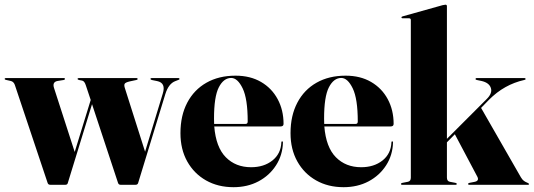

<svg xmlns="http://www.w3.org/2000/svg" viewBox="-24 -768 2220 798"><path d="M247.5 0H185Q176.5 0 174 -7.5L37.5 -415.5Q32.5 -429 20.5 -431.5L0.5 -436Q-4.5 -437 -4.5 -440Q-4.5 -443.5 0 -443.5H241.5Q246 -443.5 246 -439.5Q246 -437 240.5 -435.5L215.5 -431.5Q192.5 -427.5 200.5 -402.5L286.5 -136.5L353 -352.5L332.5 -414Q327 -431 317.5 -433L304.5 -435.5Q298.5 -437 298.5 -440Q298.5 -443.5 303.5 -443.5H543.5Q548 -443.5 548 -439.5Q548 -436.5 542.5 -435.5L514.5 -429.5Q498 -425.5 494.5 -420.2Q491 -415 494.5 -403.5L579 -137.5L652.5 -379Q666.5 -423.5 629 -431L607 -435.5Q601.5 -437 601.5 -440Q601.5 -443.5 606 -443.5H717.5Q722 -443.5 722 -439.5Q722 -437 716.5 -435.5L705 -431Q676.5 -420.5 663 -376.5L550 -7Q547.5 0 539.5 0H477Q469 0 466.5 -8L358.5 -335L257.5 -6.5Q255.5 0 247.5 0Z M1154.5 -253Q1154.5 -242.5 1142 -242.5H866.5Q873.5 -156 914.5 -114.5Q955.5 -73 1019.5 -73Q1073 -73 1108.2 -101Q1143.5 -129 1145.5 -177Q1145.5 -180.5 1148.5 -180.5Q1152 -180.5 1152 -176Q1150.5 -123 1123.2 -80.8Q1096 -38.5 1050.2 -14.2Q1004.5 10 946.5 10Q882 10 832.2 -18.2Q782.5 -46.5 754.2 -97Q726 -147.5 726 -214.5Q726 -287.5 754.2 -341.2Q782.5 -395 834 -424.2Q885.5 -453.5 955 -453.5Q1016 -453.5 1060.8 -427.5Q1105.5 -401.5 1130 -356Q1154.5 -310.5 1154.5 -253ZM865.5 -275Q865.5 -263.5 866 -253H997Q1005.5 -253 1005.5 -263Q1005.5 -357.5 984.5 -400.8Q963.5 -444 937 -444Q905.5 -444 885.5 -405.2Q865.5 -366.5 865.5 -275Z M1612 -253Q1612 -242.5 1599.5 -242.5H1324Q1331 -156 1372 -114.5Q1413 -73 1477 -73Q1530.5 -73 1565.8 -101Q1601 -129 1603 -177Q1603 -180.5 1606 -180.5Q1609.5 -180.5 1609.5 -176Q1608 -123 1580.8 -80.8Q1553.5 -38.5 1507.8 -14.2Q1462 10 1404 10Q1339.5 10 1289.8 -18.2Q1240 -46.5 1211.8 -97Q1183.5 -147.5 1183.5 -214.5Q1183.5 -287.5 1211.8 -341.2Q1240 -395 1291.5 -424.2Q1343 -453.5 1412.5 -453.5Q1473.5 -453.5 1518.2 -427.5Q1563 -401.5 1587.5 -356Q1612 -310.5 1612 -253ZM1323 -275Q1323 -263.5 1323.5 -253H1454.5Q1463 -253 1463 -263Q1463 -357.5 1442 -400.8Q1421 -444 1394.5 -444Q1363 -444 1343 -405.2Q1323 -366.5 1323 -275Z M1646.5 0Q1642.5 0 1642.5 -3.5Q1642.5 -6.5 1648.5 -8L1671.5 -12.5Q1683.5 -15 1683.5 -29.5V-685Q1683.5 -692 1676 -692H1650Q1644.5 -692 1644.5 -696Q1644.5 -698.5 1649.5 -700L1815.5 -746.5Q1824.5 -748.5 1827.5 -748.5Q1833.5 -748.5 1833.5 -742V-191L1999.5 -357Q2023.5 -381 2016 -402.8Q2008.5 -424.5 1977 -431.5L1958 -435.5Q1952.5 -436.5 1952.5 -439.5Q1952.5 -443.5 1957 -443.5H2155.5Q2160.5 -443.5 2160.5 -439.5Q2160.5 -436.5 2154.5 -435.5Q2072 -417 2009 -354L1975.5 -319.5L2141 -31Q2147 -21 2153.5 -16.2Q2160 -11.5 2169 -8Q2175 -5 2175 -3Q2175 0 2170.5 0H1926Q1921.5 0 1921.5 -3.5Q1921.5 -6.5 1927 -8L1947.5 -12Q1969 -16 1960 -33.5L1866.5 -210L1833.5 -176.5V-30Q1833.5 -15 1845.5 -12.5L1869 -8Q1874.5 -6.5 1874.5 -3.5Q1874.5 0 1870 0Z"/></svg>

Font: Fraunces 144pt
Style: Bold
Weight: 700
Version: Version 1.000;[b76b70a41]